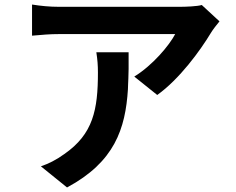

<svg xmlns="http://www.w3.org/2000/svg" viewBox="-20 -771 1040 845"><path d="M908 -626C917 -641 935 -664 946 -677L868 -749C849 -743 797 -741 770 -741H240C198 -741 159 -745 121 -751V-614C168 -618 198 -621 240 -621H751C725 -571 651 -483 571 -434L672 -353C770 -423 861 -548 908 -626ZM546 -541H404C409 -509 411 -483 411 -452C411 -288 390 -181 263 -93C226 -66 192 -50 160 -39L275 54C484 -58 532 -204 543 -378L546 -465L543 -383C545 -410 545 -439 546 -468V-473C546 -490 546 -507 546 -525V-541Z"/></svg>

Font: Glow Sans SC Normal
Style: Bold
Weight: 700
Designer: Ryoko NISHIZUKA (kana, bopomofo & ideographs); Paul D. Hunt (Latin, Greek & Cyrillic); Sandoll Communications, Soo-young
Version: Version 0.93